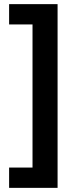

<svg xmlns="http://www.w3.org/2000/svg" viewBox="-20 -744 366 927"><path d="M24 163V65H137V-626H24V-724H258V163Z"/></svg>

Font: Noto Sans Thai Looped UI
Style: Bold
Weight: 700
Designer: Cadson Demak Team
Foundry: Cadson Demak Co., Ltd.
Version: Version 1.000; ttfautohint (v1.8.4.7-5d5b)